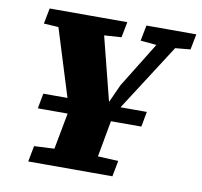

<svg xmlns="http://www.w3.org/2000/svg" viewBox="-74 -731 853 811"><g transform="rotate(10 352.0 -326.0)"><path d="M543 -228H99L111 -293H555ZM62 -585 75 -652H408L395 -585L275 -577H198ZM98 0 111 -68 253 -75H327L472 -68L459 0ZM238 -218 103 -652H303L393 -297H386L426 -385L591 -652H673L394 -218ZM184 0 242 -309H428Q418 -257 408.5 -206Q399 -155 390 -103.5Q381 -52 371 0ZM477 -585 490 -652H704L691 -585L604 -577H564Z"/></g></svg>

Font: Source Serif 4 Black
Style: Italic
Weight: 900
Italic angle: -12°
Designer: Frank Grießhammer
Foundry: Adobe Systems Incorporated
Version: Version 4.004;hotconv 1.0.116;makeotfexe 2.5.65601